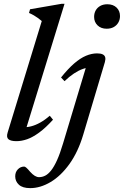

<svg xmlns="http://www.w3.org/2000/svg" viewBox="-20 -736 655 1016"><path d="M201 -624.5Q192 -632.5 181.8 -640Q171.5 -647.5 159.5 -654.5Q147.5 -661.5 133.5 -667.5L139 -687L306.5 -716H321.5L113.5 -40L100.5 -63.5Q121 -61.5 144.5 -67.5Q168 -73.5 193 -87.5Q218 -101.5 243.5 -123.5L260.5 -102.5Q221.5 -59.5 187.2 -34.5Q153 -9.5 123.5 0.8Q94 11 67 11Q37 11 24.8 0.8Q12.5 -9.5 20.5 -35ZM478 -646.5Q478 -666 486.5 -681Q495 -696 510.8 -704.8Q526.5 -713.5 548 -713.5Q578.5 -713.5 596.8 -696Q615 -678.5 615 -651Q615 -632 606.2 -616.8Q597.5 -601.5 581.8 -592.8Q566 -584 544.5 -584Q514.5 -584 496.2 -601.8Q478 -619.5 478 -646.5ZM420.5 -23.5Q393 68.5 347.5 131.8Q302 195 247.8 227.2Q193.5 259.5 140 259.5Q99.5 259.5 80 241.5Q60.5 223.5 60.5 197Q60.5 174.5 74.5 160Q88.5 145.5 108 145.5Q112.5 145.5 119.8 151.8Q127 158 139.5 173Q152.5 187.5 164.2 194.5Q176 201.5 186.5 201.5Q203.5 201.5 219.2 193.5Q235 185.5 250.5 166Q266 146.5 281.8 111.8Q297.5 77 313.5 23.5L440 -397L459.5 -378Q440 -379 417.8 -371Q395.5 -363 371.2 -347Q347 -331 321.5 -306.5L303 -326Q340 -372 372.2 -400Q404.5 -428 434.8 -440.8Q465 -453.5 493.5 -453.5Q512.5 -453.5 523 -448.5Q533.5 -443.5 536.5 -433.5Q539.5 -423.5 535 -407.5Z"/></svg>

Font: Newsreader 16pt Medium
Style: Italic
Weight: 500
Italic angle: -17°
Designer: Hugues Gentile
Foundry: Production Type
Version: Version 1.003